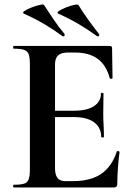

<svg xmlns="http://www.w3.org/2000/svg" viewBox="-20 -828 592 848"><path d="M409 -668Q369 -697 328.5 -721Q288 -745 237 -768Q229 -772 241 -780Q253 -788 272.5 -795.5Q292 -803 308.5 -806.5Q325 -810 327 -805Q346 -774 369 -742Q392 -710 417 -678Q420 -674 417 -670Q414 -666 409 -668ZM257 -668Q217 -697 176.5 -721Q136 -745 85 -768Q77 -772 89 -780Q101 -788 120.5 -795.5Q140 -803 156.5 -806.5Q173 -810 175 -805Q195 -774 217 -741.5Q239 -709 265 -678Q267 -674 264.5 -670Q262 -666 257 -668ZM483 0H41Q38 0 38 -6Q38 -12 41 -12Q72 -12 87 -17Q102 -22 107 -37Q112 -52 112 -81V-544Q112 -573 107 -587.5Q102 -602 87 -607.5Q72 -613 41 -613Q38 -613 38 -619Q38 -625 41 -625H465Q475 -625 475 -616L477 -483Q477 -481 472 -480Q467 -479 465 -482Q449 -541 411 -568.5Q373 -596 311 -596H281Q261 -596 248 -590.5Q235 -585 229 -573Q223 -561 223 -543V-85Q223 -66 228 -53Q233 -40 243 -34Q253 -28 269 -28H302Q380 -28 427 -60Q474 -92 496 -159Q497 -162 502.5 -160.5Q508 -159 508 -157Q504 -128 501 -88.5Q498 -49 498 -15Q498 0 483 0ZM427 -223Q427 -264 396 -287.5Q365 -311 305 -311H170V-339H306Q365 -339 395.5 -359.5Q426 -380 426 -415Q426 -418 431.5 -418Q437 -418 437 -415Q437 -382 436.5 -363.5Q436 -345 436 -325Q436 -300 437.5 -276Q439 -252 439 -223Q439 -221 433 -221Q427 -221 427 -223Z"/></svg>

Font: Cormorant Light
Style: Bold
Weight: 700
Version: Version 4.000